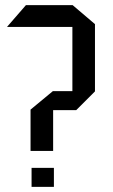

<svg xmlns="http://www.w3.org/2000/svg" viewBox="-20 -728 442 748"><path d="M8 -623V-624L81 -708H262V-623ZM262 -373V-708H263L350 -634V-373ZM103 0V-74H190V0ZM187 -299V-373H350V-372L277 -299ZM99 -140V-301L186 -373H187V-140Z"/></svg>

Font: Foldit
Style: Regular
Weight: 400
Version: Version 1.003